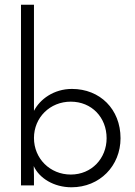

<svg xmlns="http://www.w3.org/2000/svg" viewBox="-20 -786 571 814"><path d="M491 -200C491 -323 404 -409 285 -409C208 -409 149 -365 124 -316V-766H69V0H124V-42C124 -57 123 -69 123 -82C146 -31 208 8 283 8C403 8 491 -83 491 -200ZM432 -200C432 -115 369 -46 280 -46C192 -46 124 -114 124 -201C124 -288 192 -355 280 -355C369 -355 432 -288 432 -200Z"/></svg>

Font: Josefin Sans
Style: Regular
Weight: 400
Designer: Santiago Orozco
Foundry: Typemade
Version: 1.000